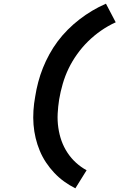

<svg xmlns="http://www.w3.org/2000/svg" viewBox="-20 -861 648 1042"><path d="M389 161Q357 145 328 124Q299 103 274.5 77Q250 51 230 21Q210 -9 196 -42.5Q182 -76 173.5 -111.5Q165 -147 162 -184.5Q159 -222 161.5 -260.5Q164 -299 171 -337Q177 -376 187.5 -415.5Q198 -455 213 -492.5Q228 -530 248 -566.5Q268 -603 293 -636.5Q318 -670 348 -700Q378 -730 411 -755.5Q444 -781 480 -802.5Q516 -824 555 -841L608 -740Q566 -721 528 -694.5Q490 -668 457.5 -636Q425 -604 398 -566Q371 -528 352 -488.5Q333 -449 320.5 -406Q308 -363 301 -321Q295 -283 293 -244.5Q291 -206 296.5 -168Q302 -130 314 -96.5Q326 -63 346 -32.5Q366 -2 392.5 22Q419 46 450 63Z"/></svg>

Font: Iosevka Slab XBdExObl
Style: Regular
Weight: 800
Width: 7
Italic angle: -9°
Monospace: yes
Designer: Belleve Invis
Foundry: Belleve Invis
Version: Version 11.1.0; ttfautohint (v1.8.3)